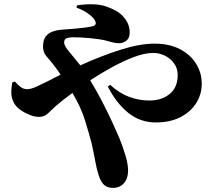

<svg xmlns="http://www.w3.org/2000/svg" viewBox="-20 -833 1040 928"><path d="M350.1 -795.9 352.1 -807.1Q439.5 -820.3 494.4 -801.3Q549.3 -782.2 573.7 -754.9Q591.8 -735.4 599.4 -716.1Q606.9 -696.8 606.9 -674.8Q606.9 -650.4 591.8 -637.2Q576.7 -624 553.7 -624Q538.1 -624 516.8 -630.1Q495.6 -636.2 482.9 -639.2Q460.4 -644 417 -648.4Q373.5 -652.8 331.1 -652.8Q314.5 -652.8 302.2 -648.4Q290 -644 290 -627Q290 -611.8 315.2 -582Q340.3 -552.2 368.2 -517.1Q466.8 -562 561 -592Q655.3 -622.1 726.1 -622.1Q797.9 -622.1 849.1 -595.7Q900.4 -569.3 927.7 -525.1Q955.1 -481 955.1 -428.2Q955.1 -377.4 928.5 -335Q901.9 -292.5 852.1 -266.8Q802.2 -241.2 732.9 -241.2Q657.2 -241.2 599.4 -288.1Q541.5 -335 501 -415L512.7 -422.9Q554.7 -383.8 602.3 -365.5Q649.9 -347.2 703.1 -347.2Q761.2 -347.2 800 -378.9Q838.9 -410.6 838.9 -470.2Q838.9 -501.5 822 -525.6Q805.2 -549.8 778.1 -563.5Q751 -577.1 719.7 -577.1Q681.2 -577.1 630.6 -558.6Q580.1 -540 524.7 -510Q469.2 -480 416 -444.8Q445.8 -396 473.4 -342.8Q501 -289.6 522.7 -242.4Q544.4 -195.3 557.1 -165Q572.8 -127 585.9 -83.3Q599.1 -39.6 599.1 -7.8Q599.1 29.3 579.1 52.2Q559.1 75.2 525.9 75.2Q498 75.2 481.9 59.6Q465.8 43.9 456.1 11.2Q446.3 -19.5 439.5 -58.1Q432.6 -96.7 422.9 -140.1Q411.6 -183.6 391.8 -248.3Q372.1 -313 330.1 -383.8Q307.6 -367.7 287.4 -351.6Q267.1 -335.4 250 -320.8Q228 -300.8 211.2 -284.4Q194.3 -268.1 168 -268.1Q148.4 -268.1 125.5 -276.9Q102.5 -285.6 82.8 -299.1Q63 -312.5 52.7 -327.1Q40 -345.7 36.1 -368.4Q32.2 -391.1 39.1 -434.1L51.8 -439Q65.4 -423.3 79.6 -412.6Q93.8 -401.9 110.8 -401.9Q130.4 -401.9 157.7 -415Q185.1 -428.2 211.9 -440.9Q227.1 -449.2 242.4 -456.8Q257.8 -464.4 272.9 -472.2Q264.6 -484.9 256.6 -496.1Q248.5 -507.3 240.7 -517.1Q221.2 -542 204.6 -561Q188 -580.1 188 -607.9Q188 -639.6 201.2 -656.5Q214.4 -673.3 234.1 -680.4Q253.9 -687.5 274.4 -689.2Q294.9 -690.9 310.1 -691.9Q345.2 -694.3 378.7 -698.2Q412.1 -702.1 426.8 -706.1Q448.2 -710.4 440.9 -730Q435.1 -745.1 410.2 -764.2Q385.3 -783.2 350.1 -795.9Z"/></svg>

Font: Source Han Serif JP Heavy
Style: Regular
Weight: 900
Designer: Ryoko NISHIZUKA  (kana & ideographs); Frank Grießhammer (Latin, Greek & Cyrillic); Wenlong ZHANG  (bopomofo); Sandoll Co
Foundry: Adobe Systems Incorporated
Version: Version 1.001;PS 1.001;hotconv 16.6.54;makeotf.lib2.5.65590